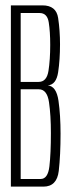

<svg xmlns="http://www.w3.org/2000/svg" viewBox="-20 -695 276 715"><path d="M20.5 0H141.5Q192 0 198.8 -58.5Q205.5 -117 205.5 -197.5Q205.5 -265.5 197.8 -319.8Q190 -374 158 -377Q189.5 -379.5 196.5 -426Q203.5 -472.5 203.5 -530Q203.5 -581 196.5 -628Q189.5 -675 138 -675H20.5ZM57 -28.5V-362.5H124.5Q155.5 -362.5 162.5 -314.2Q169.5 -266 169.5 -199.5Q169.5 -123 164 -75.8Q158.5 -28.5 131.5 -28.5ZM57 -390V-646.5H127.5Q156 -646.5 161.5 -611.8Q167 -577 167 -528Q167 -472 160.5 -431Q154 -390 124 -390Z"/></svg>

Font: Anybody ExtraCondensed ExtraLight
Style: Regular
Weight: 250
Width: 2
Version: Version 1.113;gftools[0.9.25]